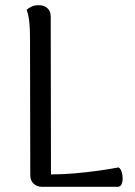

<svg xmlns="http://www.w3.org/2000/svg" viewBox="-20 -722 520 742"><path d="M176 -658 177 -48Q222 -48 268 -52Q314 -56 358 -62Q402 -68 438 -75Q446 -71 450 -58.5Q454 -46 454 -32.5Q454 -19 449.5 -9.5Q445 0 434 0H143Q123 0 110 -12Q97 -24 97 -45L96 -577Q96 -607 93.5 -634.5Q91 -662 83 -684Q89 -690 101 -696Q113 -702 130 -702Q150 -702 163 -690.5Q176 -679 176 -658Z"/></svg>

Font: Arima
Style: Regular
Weight: 400
Designer: Joana Correia and Natanael Gama
Foundry: NDISCOVER
Version: Version 1.101;gftools[0.9.23]